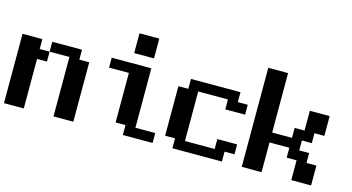

<svg xmlns="http://www.w3.org/2000/svg" viewBox="-71 -898 2143 1170"><g transform="rotate(15 1000.0 -312.5)"><path d="M0 -437.5H125V-375H187.5V-437.5H375V-375H437.5V0H312.5V-375H187.5V-312.5H125V0H0Z M562.5 -437.5H812.5V-62.5H937.5V0H750V-62.5H687.5V-375H562.5ZM687.5 -625H812.5V-500H687.5Z M1000 -375H1062.5V-437.5H1375V-375H1437.5V-312.5H1312.5V-375H1125V-62.5H1312.5V-125H1437.5V-62.5H1375V0H1062.5V-62.5H1000Z M1500 -625H1625V-250H1750V-312.5H1812.5V-437.5H1937.5V-312.5H1875V-250H1812.5V-187.5H1875V-125H1937.5V0H1812.5V-125H1750V-187.5H1625V0H1500Z"/></g></svg>

Font: NeoDunggeunmo Code
Style: Regular
Weight: 400
Monospace: yes
Version: Version 1.600